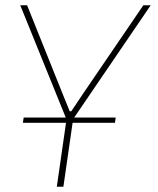

<svg xmlns="http://www.w3.org/2000/svg" viewBox="-20 -500 600 730"><path d="M262 -53H420L417 -33H256L221 210H196L231 -33H67L70 -53H230L57 -480H83L217 -146L245 -77H251L298 -147L525 -480H553Z"/></svg>

Font: Ezarion Thin
Style: Italic
Weight: 250
Italic angle: -8°
Designer: Natanael Gama
Version: Version 1.001;PS 001.001;hotconv 1.0.70;makeotf.lib2.5.58329